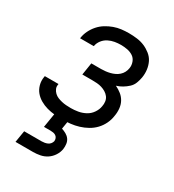

<svg xmlns="http://www.w3.org/2000/svg" viewBox="-181 -630 862 952"><g transform="rotate(30 250.0 -154.0)"><path d="M203 8Q180 8 157.5 6Q135 4 113.5 -2Q92 -8 73 -19Q54 -30 40.5 -46Q27 -62 21 -84Q15 -106 19 -129L20 -135H98V-132Q95 -119 100 -107.5Q105 -96 114 -87.5Q123 -79 134 -74.5Q145 -70 157.5 -67Q170 -64 183 -63Q196 -62 210 -62Q230 -62 251 -65.5Q272 -69 292 -79.5Q312 -90 325 -109Q338 -128 341 -148Q344 -162 342 -176Q340 -190 332 -200.5Q324 -211 312.5 -218Q301 -225 288 -229Q275 -233 261 -234Q247 -235 233 -235H177L188 -305H244Q256 -305 269 -306.5Q282 -308 294 -311Q306 -314 318 -319.5Q330 -325 340 -334Q350 -343 356 -354.5Q362 -366 364 -379Q367 -397 360.5 -414.5Q354 -432 339.5 -441.5Q325 -451 307 -454.5Q289 -458 270 -458Q253 -458 235 -455Q217 -452 200 -443.5Q183 -435 171 -419.5Q159 -404 156 -386L155 -385H77L78 -388Q81 -409 91 -429.5Q101 -450 116 -467Q131 -484 150.5 -496Q170 -508 191 -515.5Q212 -523 233 -525.5Q254 -528 275 -528Q299 -528 322 -525Q345 -522 365 -513.5Q385 -505 402.5 -491Q420 -477 429.5 -458Q439 -439 442 -416Q445 -393 441 -370Q438 -353 431.5 -336Q425 -319 411.5 -306.5Q398 -294 382 -284.5Q366 -275 349 -270Q368 -261 383.5 -248.5Q399 -236 408.5 -218.5Q418 -201 420 -179.5Q422 -158 418 -137Q415 -114 404.5 -92Q394 -70 377.5 -52.5Q361 -35 339.5 -23Q318 -11 295 -4Q272 3 249 5.5Q226 8 203 8ZM57 220 68 153H168Q176 153 184.5 151.5Q193 150 201 146.5Q209 143 214.5 136Q220 129 222 121Q223 112 220 104.5Q217 97 210.5 92.5Q204 88 196 86.5Q188 85 180 85H142L166 -62H242L224 48Q237 52 249.5 59Q262 66 270 77Q278 88 280 102.5Q282 117 280 132Q277 152 265 170.5Q253 189 235.5 200.5Q218 212 197.5 216Q177 220 157 220Z"/></g></svg>

Font: Iosevka Custom
Style: Italic
Weight: 400
Italic angle: -9°
Monospace: yes
Designer: Belleve Invis
Foundry: Belleve Invis
Version: Version 30.3.3; ttfautohint (v1.8.3)